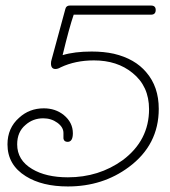

<svg xmlns="http://www.w3.org/2000/svg" viewBox="-20 -611 613 693"><path d="M225 62Q132 62 73 25Q7 -16 7 -90Q7 -149 49 -186Q86 -220 138 -220Q180 -220 210 -196Q243 -169 243 -130Q243 -99 224 -99Q211 -99 209 -111V-131Q209 -152 187 -168Q165 -184 136 -184Q99 -184 72 -160Q42 -135 42 -90Q42 -33 96 -1Q146 29 225 29Q337 29 423 -33Q518 -104 518 -217Q518 -300 458 -348Q403 -393 319 -393Q252 -393 199 -368Q189 -362 180 -362Q164 -362 164 -382Q164 -386 164.5 -389Q165 -392 166 -395L216 -579Q219 -591 232 -591H525Q542 -591 542 -575Q542 -558 525 -558H246Q238 -535 228 -498.5Q218 -462 206 -412Q249 -425 311 -425Q333 -425 353 -423Q373 -421 391 -417Q467 -399 508 -350Q553 -298 553 -218Q553 -88 445 -8Q351 62 225 62Z"/></svg>

Font: Send Flowers
Style: Regular
Weight: 400
Designer: Robert E. Leuschke
Foundry: Robert E. Leuschke
Version: Version 1.010; ttfautohint (v1.8.4.7-5d5b)